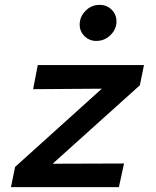

<svg xmlns="http://www.w3.org/2000/svg" viewBox="-20 -768 640 788"><path d="M25 0 42 -83 398 -404 116 -402 135 -501H571L554 -418L196 -96L489 -97L468 0ZM375 -600Q347 -600 327 -619.5Q307 -639 307 -667Q307 -699 331 -723.5Q355 -748 389 -748Q418 -748 438 -728.5Q458 -709 458 -680Q458 -648 433.5 -624Q409 -600 375 -600Z"/></svg>

Font: Red Hat Mono Medium
Style: Italic
Weight: 500
Italic angle: -12°
Monospace: yes
Designer: Pentagram, MCKL
Foundry: Pentagram, MCKL
Version: Version 1.023; ttfautohint (v1.8.3)